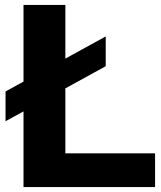

<svg xmlns="http://www.w3.org/2000/svg" viewBox="-20 -760 656 780"><path d="M75.5 0V-307.5L2.5 -267.5V-388.5L75.5 -428.5V-740H245.5V-522L409.5 -612V-491L245.5 -401V-137H610V0Z"/></svg>

Font: Encode Sans SemiExpanded SemiExpanded
Style: Bold
Weight: 700
Width: 6
Designer: Multiple Designers
Foundry: Impallari Type
Version: Version 3.000; ttfautohint (v1.8.3) -l 8 -r 50 -G 200 -x 14 